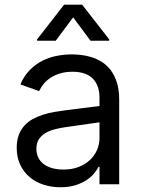

<svg xmlns="http://www.w3.org/2000/svg" viewBox="-20 -784 604 817"><path d="M237.2 12.8Q198.5 12.8 164.4 1.6Q130.3 -9.6 105.3 -31.1Q80.3 -52.6 65.7 -83.8Q51.1 -115.1 51.1 -154.8Q51.1 -186.1 59.8 -209.2Q68.5 -232.2 83.6 -249.1Q98.7 -266 119.1 -277.2Q139.6 -288.4 163 -295.8Q186.4 -303.3 212 -307.7Q237.6 -312.1 262.8 -315.3L403.4 -333.1V-367.9Q403.4 -420.5 374.8 -449.6Q346.2 -478.7 288.4 -478.7Q258.5 -478.7 235.1 -471.4Q211.6 -464.1 194.2 -452.4Q176.8 -440.7 165.1 -426Q153.4 -411.2 146.3 -396.3L66.8 -424.7Q82.7 -462 107.4 -486.7Q132.1 -511.4 161.4 -525.9Q190.7 -540.5 222.7 -546.5Q254.6 -552.6 285.5 -552.6Q302.9 -552.6 324.6 -550.2Q346.2 -547.9 368.6 -541Q391 -534.1 412.5 -521Q433.9 -507.8 450.5 -486.3Q467 -464.8 477.1 -433.8Q487.2 -402.7 487.2 -359.4V0H403.4V-73.9H399.1Q392.8 -60.7 380 -45.5Q367.2 -30.2 347.5 -17.2Q327.8 -4.3 300.4 4.3Q273.1 12.8 237.2 12.8ZM250 -62.5Q287.3 -62.5 315.9 -74Q344.5 -85.6 364 -104.4Q383.5 -123.2 393.5 -147.5Q403.4 -171.9 403.4 -197.4V-263.5L258.5 -242.9Q234 -239.3 211.6 -233.5Q189.3 -227.6 172.2 -217.2Q155.2 -206.7 145.1 -190.7Q134.9 -174.7 134.9 -150.6Q134.9 -128.9 143.5 -112.4Q152 -95.9 167.4 -84.7Q182.9 -73.5 204 -68Q225.1 -62.5 250 -62.5ZM444.6 -610.8H365.1L291.2 -710.2L217.3 -610.8H137.8V-616.5L252.8 -764.2H329.5L444.6 -616.5Z"/></svg>

Font: Linik Sans
Style: Regular
Weight: 400
Designer: Rasmus Andersson (font), Marc Monis (original base), Kil Hyung-jin (Pretendard portions), Cristiano Sobral (main changes
Foundry: rsms
Version: Version 3.018;May 31, 2022;FontCreator 14.0.0.2814 64-bit; t